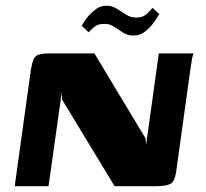

<svg xmlns="http://www.w3.org/2000/svg" viewBox="-20 -645 712 665"><path d="M31 0 87 -404Q91 -427 96 -439Q101 -451 113.5 -455.5Q126 -460 152 -460H307L484 -166L486 -143L530 -460H651Q649 -458 646.5 -447.5Q644 -437 642.5 -424.5Q641 -412 639 -402L590 -49Q585 -16 570 -8Q555 0 518 0H377L195 -300L194 -325L148 0ZM444 -522Q424 -521 407 -531.5Q390 -542 374 -553Q358 -564 337 -562Q318 -562 305 -550.5Q292 -539 287 -533L263 -556Q264 -557 270 -567.5Q276 -578 287.5 -591Q299 -604 314 -614.5Q329 -625 347 -625Q367 -626 383.5 -615.5Q400 -605 416.5 -594.5Q433 -584 452 -584Q474 -584 488 -596.5Q502 -609 508 -618L532 -596Q531 -596 524.5 -584.5Q518 -573 506 -558.5Q494 -544 478.5 -533Q463 -522 444 -522Z"/></svg>

Font: Genos Thin
Style: Bold Italic
Weight: 700
Italic angle: -8°
Version: Version 1.010